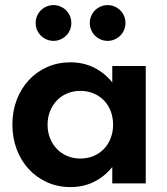

<svg xmlns="http://www.w3.org/2000/svg" viewBox="-20 -727 662 761"><path d="M29.1 -233.2Q29.1 -285.9 46.1 -330.9Q63.2 -375.9 93.9 -409.1Q124.5 -442.3 166.8 -461.1Q209.1 -480 259.5 -480Q310 -480 351.8 -459.5Q393.6 -439.1 425 -400.5V-465.5H557.7V0H425V-65Q393.6 -26.4 351.8 -5.9Q310 14.5 259.5 14.5Q209.1 14.5 166.8 -4.5Q124.5 -23.6 93.9 -56.8Q63.2 -90 46.1 -135.5Q29.1 -180.9 29.1 -233.2ZM168.6 -232.7Q168.6 -203.6 178.4 -179.1Q188.2 -154.5 205.5 -136.6Q222.7 -118.6 246.6 -108.6Q270.5 -98.6 298.6 -98.6Q326.8 -98.6 350.7 -108.6Q374.5 -118.6 391.8 -136.6Q409.1 -154.5 418.6 -179.1Q428.2 -203.6 428.2 -232.7Q428.2 -262.3 418.6 -286.8Q409.1 -311.4 391.8 -329.1Q374.5 -346.8 350.7 -356.8Q326.8 -366.8 298.6 -366.8Q270.5 -366.8 246.6 -356.8Q222.7 -346.8 205.5 -328.9Q188.2 -310.9 178.4 -286.4Q168.6 -261.8 168.6 -232.7ZM406.8 -565Q391.8 -565 378.9 -570.7Q365.9 -576.4 356.4 -585.9Q346.8 -595.5 341.4 -608.4Q335.9 -621.4 335.9 -635.9Q335.9 -650.5 341.4 -663.4Q346.8 -676.4 356.4 -685.9Q365.9 -695.5 378.9 -701.1Q391.8 -706.8 406.8 -706.8Q421.4 -706.8 434.3 -701.1Q447.3 -695.5 456.8 -685.9Q466.4 -676.4 471.8 -663.4Q477.3 -650.5 477.3 -635.9Q477.3 -621.4 471.8 -608.4Q466.4 -595.5 456.8 -585.9Q447.3 -576.4 434.3 -570.7Q421.4 -565 406.8 -565ZM192.3 -565Q177.3 -565 164.3 -570.7Q151.4 -576.4 141.8 -585.9Q132.3 -595.5 126.8 -608.4Q121.4 -621.4 121.4 -635.9Q121.4 -650.5 126.8 -663.4Q132.3 -676.4 141.8 -685.9Q151.4 -695.5 164.3 -701.1Q177.3 -706.8 192.3 -706.8Q206.8 -706.8 219.8 -701.1Q232.7 -695.5 242.3 -685.9Q251.8 -676.4 257.3 -663.4Q262.7 -650.5 262.7 -635.9Q262.7 -621.4 257.3 -608.4Q251.8 -595.5 242.3 -585.9Q232.7 -576.4 219.8 -570.7Q206.8 -565 192.3 -565Z"/></svg>

Font: Spartan
Style: Bold
Weight: 700
Designer: Matt Bailey, Mirko Velimirovic
Foundry: Matt Bailey
Version: Version 1.005